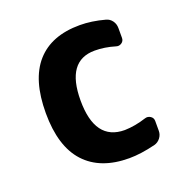

<svg xmlns="http://www.w3.org/2000/svg" viewBox="-103 -625 706 730"><g transform="rotate(-20 250.0 -260.0)"><path d="M407.2 -112.3Q418.9 -116.2 429.7 -109.4Q440.4 -102.5 440.4 -89.8V-49.8Q440.4 -34.2 430.7 -21.5Q420.9 -8.8 406.2 -4.9Q346.7 9.8 299.8 9.8Q183.6 9.8 121.6 -57.6Q59.6 -125 59.6 -259.8Q59.6 -394.5 119.6 -462.4Q179.7 -530.3 294.9 -530.3Q342.8 -530.3 396.5 -515.6Q411.1 -511.7 420.4 -499Q429.7 -486.3 429.7 -469.7V-429.7Q429.7 -417 419.4 -410.2Q409.2 -403.3 397.5 -407.2Q355.5 -419.9 315.4 -419.9Q200.2 -419.9 200.2 -259.8Q200.2 -96.7 320.3 -96.7Q362.3 -97.7 407.2 -112.3Z"/></g></svg>

Font: Rounded-L Mgen+ 1m bold
Style: Bold
Weight: 700
Designer: [Source Han Sans]
Ryoko NISHIZUKA  (kana & ideographs); Paul D. Hunt (Latin, Greek & Cyrillic); Wenlong ZHANG  (bopomofo
Version: Version 1.059.20150602